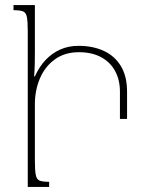

<svg xmlns="http://www.w3.org/2000/svg" viewBox="-20 -734 570 754"><path d="M117 -325V-103Q117 -65 120.5 -47Q124 -29 136 -24.5Q148 -20 173 -20V0H89V-611Q89 -650 85.5 -667.5Q82 -685 70 -689.5Q58 -694 33 -694V-714H117V-531Q117 -507 116.5 -482.5Q116 -458 114 -434H117Q134 -472 159 -498.5Q184 -525 216.5 -539.5Q249 -554 288 -554Q345 -554 388 -534Q431 -514 455 -474Q479 -434 479 -374V-267H451V-374Q451 -421 431.5 -456Q412 -491 376 -510Q340 -529 290 -529Q234 -529 195 -500.5Q156 -472 136.5 -425.5Q117 -379 117 -325Z"/></svg>

Font: Noto Serif Armenian Thin
Style: Regular
Weight: 250
Version: Version 2.007